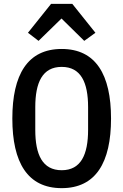

<svg xmlns="http://www.w3.org/2000/svg" viewBox="-20 -964 640 996"><path d="M245 -944 125 -794 180 -752 299 -868 417 -752 475 -794 355 -944ZM300 12C477 12 556 -121 556 -349C556 -577 477 -710 300 -710C123 -710 44 -577 44 -349C44 -121 123 12 300 12ZM300 -81C200 -81 163 -162 163 -290V-408C163 -536 200 -617 300 -617C400 -617 437 -536 437 -408V-291C437 -162 400 -81 300 -81Z"/></svg>

Font: IBM Mono Medium
Style: Regular
Weight: 500
Monospace: yes
Designer: Mike Abbink, Paul van der Laan, Pieter van Rosmalen
Foundry: Bold Monday
Version: Version 2.3